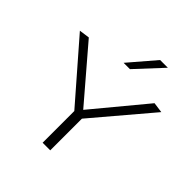

<svg xmlns="http://www.w3.org/2000/svg" viewBox="-244 -1098 1264 1264"><g transform="rotate(45 388.0 -466.0)"><path d="M357 0V-295L9 -695L82 -705L393 -342L694 -705L767 -695L428 -295V0ZM362 -749 519 -932H591L421 -749Z"/></g></svg>

Font: Georama Extended Light
Style: Regular
Weight: 300
Width: 7
Designer: Jean-Baptiste Levee
Foundry: Production Type
Version: Version 1.000